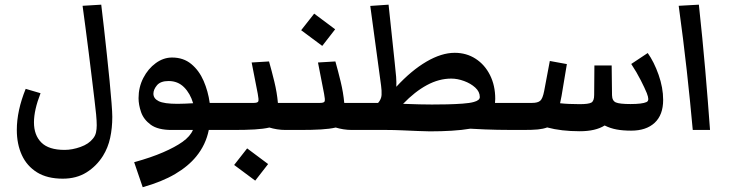

<svg xmlns="http://www.w3.org/2000/svg" viewBox="-20 -551 3093 814"><path d="M246.1 206.5Q180.2 206.5 137 179.7Q93.8 152.8 72.5 106.2Q51.3 59.6 51.3 0Q51.3 -82 88.9 -174.3L151.9 -155.8Q124 -84.5 124 -32.2Q124 22 155.3 53.2Q186.5 84.5 253.9 84.5Q286.1 84.5 321.3 72Q356.4 59.6 374.5 36.1Q383.8 24.9 387 10.7Q390.1 -3.4 390.1 -20Q390.1 -38.1 387.5 -65.9Q384.8 -93.8 380.9 -125Q376 -166 369.6 -218.8Q363.3 -271.5 356.2 -327.4Q349.1 -383.3 342.3 -435.1Q335.4 -486.8 330.1 -526.4L409.2 -531.2Q414.6 -488.3 420.7 -433.1Q426.8 -377.9 433.1 -319.8Q439.5 -261.7 444.6 -208.5Q449.7 -155.3 452.9 -114.7Q456.1 -74.2 456.1 -55.7Q456.1 -7.8 447 33.7Q438 75.2 416.5 109.9Q389.2 153.3 346.7 179.9Q304.2 206.5 246.1 206.5Z M585 242.7 548.8 136.7Q621.1 116.7 671.6 94.7Q722.2 72.8 753.9 50.3Q786.6 26.9 797.9 0H708Q649.4 0 619.1 -22.2Q588.9 -44.4 578.1 -75.7Q567.4 -106.9 567.4 -134.8Q567.4 -181.2 587.6 -220.5Q607.9 -259.8 640.4 -283.4Q672.9 -307.1 709.5 -307.1Q757.8 -307.1 791 -279.5Q824.2 -252 843.3 -208Q862.3 -164.1 869.1 -114.7H920.9Q940.4 -114.7 949 -101.8Q957.5 -88.9 957.5 -56.2Q957.5 -26.4 948.2 -13.2Q939 0 920.9 0H865.2Q852.5 63 812 112.3Q778.3 153.8 722.4 186.8Q666.5 219.7 585 242.7ZM630.4 -153.8Q630.4 -133.3 652.8 -122.1Q675.3 -110.8 732.9 -110.8Q748 -110.8 764.6 -111.6Q781.2 -112.3 798.8 -113.3Q786.6 -154.8 760.3 -181.2Q733.9 -207.5 694.8 -207.5Q660.6 -207.5 645.5 -189.5Q630.4 -171.4 630.4 -153.8Z M920.9 0Q902.8 0 893.6 -13.2Q884.3 -26.4 884.3 -56.2Q884.3 -88.9 892.8 -101.8Q901.4 -114.7 920.9 -114.7H1055.7Q1072.8 -114.7 1075.2 -121.6Q1077.6 -128.4 1072.8 -153.3L1046.9 -286.1L1120.6 -290.5Q1131.8 -251 1143.1 -204.8Q1154.3 -158.7 1158.2 -114.7H1202.1Q1221.7 -114.7 1230.2 -101.8Q1238.8 -88.9 1238.8 -56.2Q1238.8 -26.4 1229.5 -13.2Q1220.2 0 1202.1 0H1190.9Q1172.4 0 1154.3 -2.9Q1136.2 -5.9 1122.1 -10.3Q1096.7 -4.4 1059.6 -2.2Q1022.5 0 970.2 0ZM1062 214.8 972.7 148.4 1027.8 78.1 1116.7 144.5Z M1202.1 0Q1184.1 0 1174.8 -13.2Q1165.5 -26.4 1165.5 -56.2Q1165.5 -88.9 1174.1 -101.8Q1182.6 -114.7 1202.1 -114.7H1336.9Q1354 -114.7 1356.4 -121.6Q1358.9 -128.4 1354 -153.3L1328.1 -286.1L1401.9 -290.5Q1413.1 -251 1424.3 -204.8Q1435.5 -158.7 1439.5 -114.7H1483.4Q1502.9 -114.7 1511.5 -101.8Q1520 -88.9 1520 -56.2Q1520 -26.4 1510.7 -13.2Q1501.5 0 1483.4 0H1472.2Q1453.6 0 1435.5 -2.9Q1417.5 -5.9 1403.3 -10.3Q1377.9 -4.4 1340.8 -2.2Q1303.7 0 1251.5 0ZM1346.2 -356.4 1256.8 -422.9 1312 -493.2 1400.9 -426.8Z M1483.4 0Q1465.3 0 1456.1 -13.2Q1446.8 -26.4 1446.8 -56.2Q1446.8 -88.9 1455.3 -101.8Q1463.9 -114.7 1483.4 -114.7H1583Q1596.7 -130.4 1597.7 -148.4Q1598.6 -166.5 1595.7 -187.5L1549.8 -525.9L1627.4 -531.2L1653.3 -286.6Q1657.7 -248 1659.4 -225.3Q1661.1 -202.6 1660.2 -183.1Q1724.1 -252.4 1788.1 -289.8Q1852.1 -327.1 1907.7 -327.1Q1957.5 -327.1 1996.3 -302Q2035.2 -276.9 2057.4 -232.7Q2079.6 -188.5 2079.6 -131.8Q2079.6 -123 2078.6 -114.7H2156.2Q2175.8 -114.7 2184.3 -101.8Q2192.9 -88.9 2192.9 -56.2Q2192.9 -26.4 2183.6 -13.2Q2174.3 0 2156.2 0Q2137.7 0 2089.1 -0.7Q2040.5 -1.5 1973.6 -5.4Q1939 0.5 1895.3 3.2Q1851.6 5.9 1802.7 5.9Q1784.2 5.9 1751.7 4.4Q1719.2 2.9 1684.1 1.5Q1648.9 0 1621.6 0ZM1893.1 -217.8Q1841.3 -217.8 1790 -190.2Q1738.8 -162.6 1689 -110.8Q1730.5 -109.4 1758.8 -108.6Q1787.1 -107.9 1811 -107.9Q1840.8 -107.9 1875.5 -108.6Q1910.2 -109.4 1940.9 -111.6Q1971.7 -113.8 1988.8 -118.7Q2014.2 -125.5 2014.2 -139.6Q2014.2 -162.1 1994.9 -179.7Q1975.6 -197.3 1947.5 -207.5Q1919.4 -217.8 1893.1 -217.8Z M2156.2 0Q2138.2 0 2128.9 -13.2Q2119.6 -26.4 2119.6 -56.2Q2119.6 -88.9 2128.2 -101.8Q2136.7 -114.7 2156.2 -114.7H2235.8Q2259.8 -114.7 2270.3 -123.8Q2280.8 -132.8 2287.1 -165.5L2311 -292.5L2383.3 -279.3L2360.8 -144.5Q2357.4 -125 2354.5 -113.3Q2372.1 -111.3 2392.6 -110.4Q2413.1 -109.4 2438 -109.4Q2475.6 -109.4 2487.3 -116.2Q2499 -123 2499 -148.4L2500 -273.4H2573.2L2574.7 -147.5Q2575.2 -123.5 2591.1 -116.7Q2606.9 -109.9 2652.8 -109.9Q2702.6 -109.9 2720.7 -118.2Q2728.5 -121.6 2728.5 -131.3Q2728.5 -139.6 2722.2 -156.2Q2713.4 -177.7 2696.5 -210.9Q2679.7 -244.1 2656.2 -279.8L2726.1 -326.2Q2752.9 -288.6 2772.2 -233.9Q2791.5 -179.2 2791.5 -127.4Q2791.5 -64 2755.6 -30.5Q2719.7 2.9 2655.8 2.9Q2621.1 2.9 2594.5 -2Q2567.9 -6.8 2543.5 -19Q2504.9 5.4 2438 5.4Q2359.4 5.4 2299.8 -10.7Q2282.7 -4.4 2260.5 -2.2Q2238.3 0 2195.3 0Z M2917 0Q2906.2 -120.6 2891.6 -252.2Q2877 -383.8 2857.4 -526.4L2942.9 -531.2Q2958.5 -386.7 2970 -254.2Q2981.4 -121.6 2990.2 0Z"/></svg>

Font: Markazi Text
Style: Bold
Weight: 700
Designer: Borna Izadpanah (Arabic designer), Fiona Ross (Arabic design director) and Florian Runge (Latin designer)
Foundry: Borna Izadpanah and Florian Runge
Version: Version 1.001; ttfautohint (v1.8.3)